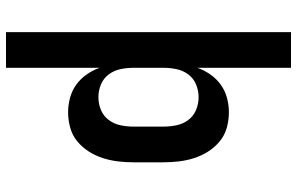

<svg xmlns="http://www.w3.org/2000/svg" viewBox="-195 -580 990 640"><g transform="rotate(90 300.0 -260.0)"><path d="M87 215V-735H206V-423Q214 -446 228.5 -466.5Q243 -487 262.5 -501Q282 -515 306 -521.5Q330 -528 354 -528Q380 -528 405.5 -521Q431 -514 451 -497.5Q471 -481 485 -459Q499 -437 507 -412Q515 -387 518 -361.5Q521 -336 521 -310V-210Q521 -184 518 -158.5Q515 -133 507 -108Q499 -83 485 -61Q471 -39 451 -22.5Q431 -6 405.5 1Q380 8 354 8Q330 8 306 1.5Q282 -5 262.5 -19Q243 -33 228.5 -53.5Q214 -74 206 -97V215ZM304 -93Q326 -93 346.5 -101.5Q367 -110 380 -127.5Q393 -145 397.5 -166.5Q402 -188 402 -210V-310Q402 -332 397.5 -353.5Q393 -375 380 -392.5Q367 -410 346.5 -418.5Q326 -427 304 -427Q282 -427 261.5 -418.5Q241 -410 228 -392.5Q215 -375 210.5 -353.5Q206 -332 206 -310V-210Q206 -188 210.5 -166.5Q215 -145 228 -127.5Q241 -110 261.5 -101.5Q282 -93 304 -93Z"/></g></svg>

Font: Iosevka HT Extended
Style: Bold
Weight: 700
Width: 7
Monospace: yes
Designer: Belleve Invis
Foundry: Belleve Invis
Version: Version 32.3.0; ttfautohint (v1.8.4)